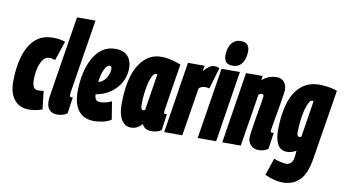

<svg xmlns="http://www.w3.org/2000/svg" viewBox="-91 -1006 2614 1452"><g transform="rotate(10 1215.5 -279.5)"><path d="M163 10Q89 10 48.5 -39.5Q8 -89 8 -176Q8 -287 33.5 -373Q59 -459 111.5 -508Q164 -557 247 -557Q305 -557 342 -542L292 -393Q279 -398 268.5 -400Q258 -402 246 -402Q218 -402 198.5 -375.5Q179 -349 169 -307Q159 -265 159 -219Q159 -186 168.5 -165.5Q178 -145 204 -145Q226 -145 247 -149L263 -9Q244 -1 215.5 4.5Q187 10 163 10Z M399 -740H541L451 -177Q450 -169 449.5 -163.5Q449 -158 449 -153Q449 -137 461 -137Q463 -137 466.5 -137Q470 -137 473 -139L455 -13Q442 -2 420.5 4Q399 10 380 10Q338 10 317.5 -13.5Q297 -37 297 -76Q297 -93 299 -110Z M792 -23Q762 -5 727.5 2.5Q693 10 662 10Q583 10 542 -41Q501 -92 501 -187Q501 -260 515 -326Q529 -392 557 -444Q585 -496 627.5 -526Q670 -556 727 -556Q792 -556 823 -521Q854 -486 854 -432Q854 -352 808 -291.5Q762 -231 690 -205Q664 -196 638 -191Q641 -157 652.5 -148Q664 -139 683 -139Q702 -139 723.5 -144Q745 -149 770 -161ZM707 -423Q687 -423 668.5 -387.5Q650 -352 642 -287Q655 -290 663 -294Q691 -310 706.5 -339.5Q722 -369 723 -398Q723 -423 707 -423Z M1104 10Q1076 10 1058.5 0.5Q1041 -9 1029 -32Q994 10 945 10Q898 10 871.5 -32.5Q845 -75 845 -150Q845 -350 909 -453.5Q973 -557 1078 -557Q1121 -557 1159.5 -547Q1198 -537 1231 -524Q1214 -419 1203 -351Q1192 -283 1186 -243Q1180 -203 1177 -184Q1174 -165 1173 -159Q1172 -153 1172 -151Q1172 -136 1184 -136Q1191 -136 1196 -138L1178 -12Q1166 -2 1145.5 4Q1125 10 1104 10ZM1028 -141 1072 -419Q1068 -422 1061 -422Q1044 -422 1029 -387.5Q1014 -353 1004.5 -296Q995 -239 995 -171Q995 -135 1013 -135Q1021 -135 1028 -141Z M1413 -547 1406 -504Q1430 -532 1449 -544.5Q1468 -557 1486 -557Q1496 -557 1505.5 -555.5Q1515 -554 1526 -548L1478 -384Q1470 -387 1460 -388Q1450 -389 1445 -389Q1433 -389 1422 -385.5Q1411 -382 1398 -372L1338 0H1199L1285 -547Z M1652 -779Q1718 -779 1718 -711Q1718 -680 1708.5 -651Q1699 -622 1677.5 -603Q1656 -584 1620 -584Q1554 -584 1554 -653Q1554 -684 1564 -713Q1574 -742 1595.5 -760.5Q1617 -779 1652 -779ZM1456 0 1543 -547H1684L1598 0Z M1731 -547H1859L1854 -514Q1884 -539 1911 -548Q1938 -557 1963 -557Q2002 -557 2022.5 -534Q2043 -511 2043 -469Q2043 -462 2039 -437Q2035 -412 2029.5 -376.5Q2024 -341 2017 -303Q2010 -265 2004.5 -230.5Q1999 -196 1995 -174Q1991 -152 1991 -149Q1991 -137 2005 -137Q2007 -137 2010 -137Q2013 -137 2016 -139L1998 -13Q1985 -2 1965 4Q1945 10 1926 10Q1885 10 1863.5 -15Q1842 -40 1842 -69Q1842 -84 1847 -119Q1852 -154 1859 -198Q1866 -242 1873.5 -284.5Q1881 -327 1886 -358Q1891 -389 1891 -397Q1891 -413 1876 -413Q1864 -413 1852 -403L1787 0H1645Z M2009 185 2053 54Q2073 62 2102.5 69Q2132 76 2149 76Q2168 76 2184 62Q2200 48 2205 8L2209 -35Q2191 -24 2172 -19Q2153 -14 2139 -14Q2089 -14 2066.5 -55Q2044 -96 2044 -162Q2044 -285 2071.5 -373.5Q2099 -462 2155 -509.5Q2211 -557 2295 -557Q2334 -557 2372.5 -550Q2411 -543 2431 -534L2344 6Q2326 118 2276.5 169Q2227 220 2144 220Q2119 220 2082.5 211.5Q2046 203 2009 185ZM2271 -426Q2266 -428 2260 -428Q2247 -428 2234.5 -405Q2222 -382 2213 -344.5Q2204 -307 2198.5 -262Q2193 -217 2193 -173Q2193 -141 2212 -141Q2220 -141 2227 -147Z"/></g></svg>

Font: Georama ExtraCondensed ExtraBold
Style: Italic
Weight: 800
Width: 2
Italic angle: -9°
Designer: Jean-Baptiste Levee
Foundry: Production Type
Version: Version 1.000